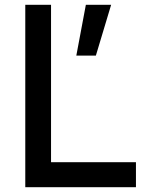

<svg xmlns="http://www.w3.org/2000/svg" viewBox="-20 -785 632 805"><path d="M86 -765H194V-105H550V0H86ZM340 -765H446L382 -552H300Z"/></svg>

Font: Application Medium
Style: Regular
Weight: 500
Designer: Wei Huang
Foundry: Wei Huang
Version: Version 0.012